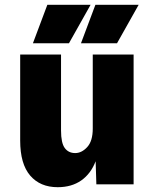

<svg xmlns="http://www.w3.org/2000/svg" viewBox="-20 -767 640 799"><path d="M220 12Q147 12 105.5 -36.5Q64 -85 64 -182V-540H234V-224Q234 -172 249.5 -151Q265 -130 293 -130Q320 -130 343 -155Q366 -180 366 -232V-540H536V0H381L378 -96Q358 -44 318 -16Q278 12 220 12ZM117 -587 177 -747H357L267 -587ZM317 -587 377 -747H557L467 -587Z"/></svg>

Font: Geist Mono Black
Style: Regular
Weight: 900
Monospace: yes
Designer: Basement.studio, Andrés Briganti, Mateo Zaragoza
Foundry: Basement.studio, Vercel, Andrés Briganti, Guido Ferreyra, Mateo Zaragoza
Version: Version 1.500; ttfautohint (v1.8.4.7-5d5b)